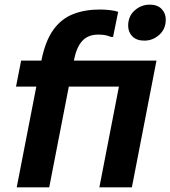

<svg xmlns="http://www.w3.org/2000/svg" viewBox="-20 -807 734 827"><path d="M602 -632Q568 -632 550 -650.5Q532 -669 532 -696Q532 -737 560 -762Q588 -787 625 -787Q658 -787 676 -768.5Q694 -750 694 -723Q694 -682 666 -657Q638 -632 602 -632ZM514 -546H654L548 0H408ZM52 0 159 -550Q176 -632 210 -679Q244 -726 294.5 -746Q345 -766 410 -766Q431 -766 453 -763.5Q475 -761 489 -756L467 -648H458Q446 -653 433.5 -655.5Q421 -658 403 -658Q360 -658 335 -631.5Q310 -605 299 -550L192 0ZM49 -434 71 -546H579L556 -434Z"/></svg>

Font: Kufam SemiBold
Style: Italic
Weight: 600
Italic angle: -11°
Designer: Artur Schmal
Foundry: Original Type
Version: Version 1.301; ttfautohint (v1.8.3)